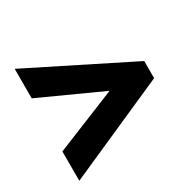

<svg xmlns="http://www.w3.org/2000/svg" viewBox="-127 -836 825 817"><g transform="rotate(-30 286.0 -428.0)"><path d="M40 -153 534 -372V-456L40 -703V-558L343 -420L40 -297Z"/></g></svg>

Font: Noto Sans Malayalam UI Black
Style: Regular
Weight: 900
Designer: Jelle Bosma - Monotype Design Team
Foundry: Monotype Imaging Inc.
Version: Version 2.104